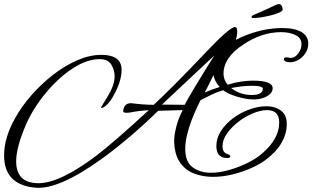

<svg xmlns="http://www.w3.org/2000/svg" viewBox="-21 -801 1526 938"><path d="M153 116Q-1 103 -1 -42Q-1 -128 53 -224Q85 -282 133.5 -337Q182 -392 239.5 -436.5Q297 -481 357.5 -507Q418 -533 474 -533Q573 -533 573 -460Q573 -411 543 -351Q513 -291 482 -275Q479 -274 475 -274Q472 -274 472 -276L505 -330Q539 -386 539 -428Q539 -458 523 -485Q507 -512 466 -512Q416 -512 363.5 -484Q311 -456 262 -410Q213 -364 173 -308.5Q133 -253 109 -199Q58 -84 58 -13Q58 94 167 94Q271 94 449 -40Q490 -71 554.5 -127Q619 -183 706 -263Q694 -262 676 -260.5Q658 -259 634 -255Q612 -250 598 -250Q578 -250 581 -260Q585 -297 619 -297Q650 -293 677.5 -291Q705 -289 730 -289Q769 -325 833.5 -389.5Q898 -454 987 -548Q1102 -669 1127 -669Q1138 -669 1138 -648Q1138 -629 1131 -606Q1139 -610 1147 -614Q1155 -618 1164 -622Q1211 -642 1259.5 -653Q1308 -664 1358 -664Q1420 -664 1452.5 -644Q1485 -624 1485 -588Q1485 -563 1471.5 -542Q1458 -521 1438 -509Q1418 -497 1397 -497Q1366 -497 1366 -512Q1366 -521 1379 -521Q1383 -521 1389.5 -519.5Q1396 -518 1399 -518Q1420 -518 1436 -540Q1452 -562 1452 -584Q1452 -616 1422 -630Q1392 -644 1353 -644Q1258 -644 1167 -583Q1071 -520 1071 -441Q1071 -412 1091 -387Q1126 -398 1156.5 -402.5Q1187 -407 1215 -407Q1311 -407 1311 -370Q1311 -353 1297 -340.5Q1283 -328 1261.5 -321.5Q1240 -315 1218 -315Q1195 -315 1167 -321Q1139 -327 1113 -337Q1087 -347 1069 -360Q1040 -352 1012.5 -338.5Q985 -325 959 -312L946 -286Q931 -255 916.5 -217.5Q902 -180 893 -142.5Q884 -105 884 -74Q884 -10 920.5 16.5Q957 43 1009 43Q1053 43 1102 28.5Q1151 14 1194 -8Q1237 -30 1264 -55Q1343 -125 1343 -202Q1343 -263 1284 -263Q1253 -263 1215 -247.5Q1177 -232 1143.5 -206Q1110 -180 1088 -149Q1066 -118 1066 -86Q1066 -54 1094 -47Q1104 -43 1104 -37Q1104 -29 1089 -29Q1036 -29 1036 -88Q1036 -127 1059 -162Q1082 -197 1118.5 -224Q1155 -251 1198 -266.5Q1241 -282 1281 -282Q1322 -282 1351 -261Q1380 -240 1380 -195Q1380 -149 1355 -104.5Q1330 -60 1277 -20Q1249 1 1206.5 20Q1164 39 1115.5 51Q1067 63 1019 63Q971 63 929 47.5Q887 32 860 -5Q833 -42 830 -104Q829 -128 835 -159Q841 -190 851.5 -218.5Q862 -247 872 -263Q867 -263 845 -262.5Q823 -262 797 -261Q771 -260 752 -260Q618 -129 483 -30Q268 126 153 116ZM881 -289Q893 -312 929 -372.5Q965 -433 1026 -530L770 -290ZM979 -349Q995 -356 1012.5 -362.5Q1030 -369 1052 -376Q1028 -402 1022 -434L1016 -422Q1006 -402 997 -383.5Q988 -365 979 -349ZM1209 -337Q1263 -337 1263 -368Q1263 -382 1209 -382Q1185 -382 1159.5 -379Q1134 -376 1108 -371Q1151 -337 1209 -337ZM1216 -713Q1208 -713 1208 -719Q1208 -724 1218 -728Q1247 -740 1273 -752Q1299 -764 1320 -774Q1329 -779 1335 -780Q1341 -781 1344 -781Q1350 -781 1355 -772.5Q1360 -764 1360 -756Q1360 -749 1353.5 -745Q1347 -741 1342 -739Q1335 -736 1320 -731Q1305 -726 1280 -721Q1243 -713 1216 -713Z"/></svg>

Font: Alex Brush
Style: Regular
Weight: 400
Designer: Robert E. Leuschke
Foundry: Robert E. Leuschke
Version: Version 1.111; ttfautohint (v1.8.4.7-5d5b)